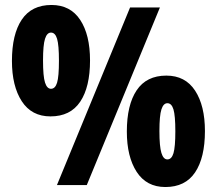

<svg xmlns="http://www.w3.org/2000/svg" viewBox="-20 -744 872 772"><path d="M28 -499Q28 -606 67.5 -665Q107 -724 187 -724Q263 -724 302.5 -664Q342 -604 342 -501Q342 -394 302.5 -335Q263 -276 183 -276Q107 -276 67.5 -337Q28 -398 28 -499ZM623 -714 329 0H209L503 -714ZM153 -501Q153 -437 161 -412Q169 -387 185 -387Q202 -387 209.5 -411.5Q217 -436 217 -500Q217 -563 209.5 -588Q202 -613 185 -613Q169 -613 161 -588Q153 -563 153 -501ZM490 -215Q490 -322 529.5 -381Q569 -440 649 -440Q725 -440 764.5 -379.5Q804 -319 804 -217Q804 -110 764.5 -51Q725 8 645 8Q569 8 529.5 -53Q490 -114 490 -215ZM621 -217Q621 -155 629 -129Q637 -103 653 -103Q670 -103 677.5 -128Q685 -153 685 -216Q685 -279 677.5 -304Q670 -329 653 -329Q637 -329 629 -304Q621 -279 621 -217Z"/></svg>

Font: Noto Sans Sinhala UI ExtraCondensed Black
Style: Regular
Weight: 900
Width: 2
Designer: Jelle Bosma - Monotype Design Team
Foundry: Monotype Imaging Inc.
Version: Version 2.006; ttfautohint (v1.8.4.7-5d5b)